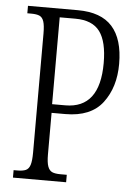

<svg xmlns="http://www.w3.org/2000/svg" viewBox="-52 -754 564 795"><g transform="rotate(5 230.0 -357.0)"><path d="M32 -31H47Q70 -31 82.5 -36.5Q95 -42 100.5 -59Q106 -76 106 -111V-605Q106 -639 100.5 -655.5Q95 -672 83 -677.5Q71 -683 48 -683H32V-714H239Q336 -714 382.5 -662Q429 -610 429 -507Q429 -410 380 -345.5Q331 -281 225 -281H168V-108Q168 -75 174 -58.5Q180 -42 192 -36.5Q204 -31 227 -31H253V0H32ZM222 -317Q365 -317 365 -505Q365 -594 334 -636Q303 -678 232 -678H167V-317Z"/></g></svg>

Font: Noto Serif CondLight
Style: Regular
Weight: 300
Width: 3
Designer: Monotype Design Team
Foundry: Monotype Imaging Inc.
Version: Version 1.001